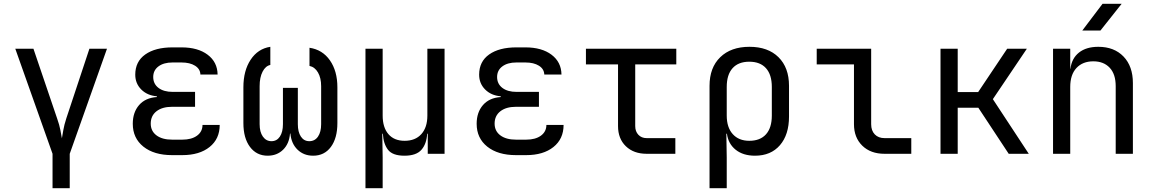

<svg xmlns="http://www.w3.org/2000/svg" viewBox="-20 -805 6040 1005"><path d="M255 180V0L60 -550H155L279 -185Q291 -151 296 -124.5Q301 -98 304 -81Q307 -98 311.5 -124.5Q316 -151 327 -185L448 -550H540L345 0V180Z M934 7H881Q786 7 730.5 -37.5Q675 -82 675 -157Q675 -217 708 -255Q741 -293 801 -297V-301Q751 -305 719.5 -336.5Q688 -368 688 -414Q688 -483 740.5 -520Q793 -557 883 -557H930Q1016 -557 1067 -518.5Q1118 -480 1119 -415H1029Q1028 -444 1001 -461Q974 -478 930 -478H883Q837 -478 809.5 -457.5Q782 -437 782 -402Q782 -366 809.5 -345Q837 -324 884 -324H1001V-246H881Q829 -246 799 -222.5Q769 -199 769 -158Q769 -119 799 -96.5Q829 -74 881 -74H934Q983 -74 1011.5 -95Q1040 -116 1040 -151H1130Q1130 -78 1077 -35.5Q1024 7 934 7Z M1381 10Q1323 10 1288.5 -36Q1254 -82 1254 -161V-348Q1254 -435 1292 -492.5Q1330 -550 1395 -560V-465Q1370 -460 1354.5 -430Q1339 -400 1339 -354V-155Q1339 -114 1356 -90Q1373 -66 1401 -66Q1429 -66 1445 -90Q1461 -114 1461 -155V-345H1539V-155Q1539 -114 1555 -90Q1571 -66 1599 -66Q1628 -66 1644.5 -90Q1661 -114 1661 -155V-354Q1661 -397 1644.5 -425.5Q1628 -454 1600 -460V-555Q1668 -545 1707 -489Q1746 -433 1746 -348V-161Q1746 -82 1712 -36Q1678 10 1619 10Q1570 10 1537.5 -21.5Q1505 -53 1500 -106H1498Q1494 -53 1462 -21.5Q1430 10 1381 10Z M1893 180V-550H1983V-200Q1983 -138 2013 -103Q2043 -68 2098 -68Q2154 -68 2185.5 -103Q2217 -138 2217 -200V-550H2307V0H2219V-105H2216Q2213 -52 2186 -21Q2159 10 2097 10Q2035 10 2011 -21Q1987 -52 1984 -105H1981L1983 20V180Z M2734 7H2681Q2586 7 2530.5 -37.5Q2475 -82 2475 -157Q2475 -217 2508 -255Q2541 -293 2601 -297V-301Q2551 -305 2519.5 -336.5Q2488 -368 2488 -414Q2488 -483 2540.5 -520Q2593 -557 2683 -557H2730Q2816 -557 2867 -518.5Q2918 -480 2919 -415H2829Q2828 -444 2801 -461Q2774 -478 2730 -478H2683Q2637 -478 2609.5 -457.5Q2582 -437 2582 -402Q2582 -366 2609.5 -345Q2637 -324 2684 -324H2801V-246H2681Q2629 -246 2599 -222.5Q2569 -199 2569 -158Q2569 -119 2599 -96.5Q2629 -74 2681 -74H2734Q2783 -74 2811.5 -95Q2840 -116 2840 -151H2930Q2930 -78 2877 -35.5Q2824 7 2734 7Z M3365 0Q3297 0 3256 -39.5Q3215 -79 3215 -145V-468H3047V-550H3520V-468H3305V-145Q3305 -117 3321.5 -99.5Q3338 -82 3365 -82H3515V0Z M3694 180V-356Q3694 -451 3750 -505.5Q3806 -560 3903 -560Q4000 -560 4055 -505.5Q4110 -451 4110 -356V-195Q4110 -100 4062.5 -45Q4015 10 3932 10Q3870 10 3831 -21Q3792 -52 3785 -105H3782L3784 20V180ZM3902 -68Q3959 -68 3989.5 -102Q4020 -136 4020 -200V-350Q4020 -414 3989.5 -448Q3959 -482 3902 -482Q3845 -482 3814.5 -448Q3784 -414 3784 -350V-200Q3784 -138 3815.5 -103Q3847 -68 3902 -68Z M4610 0Q4537 0 4493.5 -42.5Q4450 -85 4450 -155V-468H4255V-550H4540V-155Q4540 -121 4559 -101.5Q4578 -82 4610 -82H4750V0Z M4903 0V-550H4993V-323H5100L5252 -550H5355L5177 -286L5365 0H5260L5101 -241H4993V0Z M5492 0V-550H5582V-445H5583Q5590 -500 5628 -530Q5666 -560 5729 -560Q5812 -560 5861 -509Q5910 -458 5910 -370V0H5820V-354Q5820 -417 5788.5 -450.5Q5757 -484 5703 -484Q5647 -484 5614.5 -449Q5582 -414 5582 -350V0ZM5645 -645 5751 -785H5851L5740 -645Z"/></svg>

Font: JetBrainsMonoNL NF
Style: Regular
Weight: 400
Designer: Philipp Nurullin, Konstantin Bulenkov
Foundry: JetBrains
Version: Version 2.304; ttfautohint (v1.8.4.7-5d5b);Nerd Fonts 3.2.1